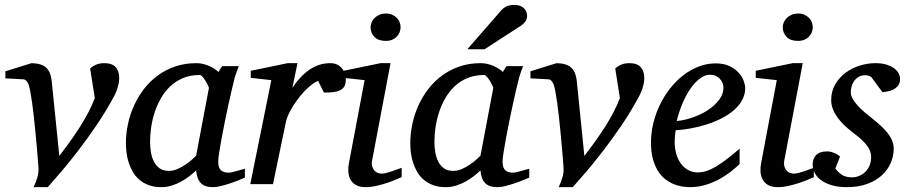

<svg xmlns="http://www.w3.org/2000/svg" viewBox="-20 -752 3716 784"><path d="M466.8 -434.1Q466.8 -421.4 464.4 -410.2Q461.9 -398.9 458.7 -389.2Q455.6 -379.4 451.9 -371.6Q448.2 -363.8 445.8 -358.9Q412.6 -297.4 374.5 -241.2Q336.4 -185.1 299.8 -137.5Q263.2 -89.8 230.5 -51.5Q197.8 -13.2 174.8 12.2H117.2Q127.4 -9.8 132.8 -28.6Q138.2 -47.4 137.2 -64Q137.2 -65.4 136.2 -78.9Q135.3 -92.3 133.5 -113.5Q131.8 -134.8 129.4 -162.1Q127 -189.5 124 -218.8Q121.1 -248 117.9 -277.6Q114.7 -307.1 111.1 -332.8Q107.4 -358.4 103.8 -378.2Q100.1 -397.9 96.2 -408.2Q91.3 -418.5 86.4 -423.3Q81.5 -428.2 73.2 -428.2L2 -432.1V-460.9L108.9 -494.1Q149.9 -493.2 168.5 -475.8Q187 -458.5 190.9 -422.9L222.2 -115.2Q247.6 -148.4 269 -178.5Q290.5 -208.5 308.3 -236.8Q326.2 -265.1 340.8 -293.2Q355.5 -321.3 367.2 -351.1L348.1 -472.2Q357.9 -481.9 372.6 -488Q387.2 -494.1 405.8 -494.1Q438 -494.1 452.4 -477.8Q466.8 -461.4 466.8 -434.1Z M833 -392.1Q833.5 -394.5 829.3 -403.3Q825.2 -412.1 819.3 -421.6Q813.5 -431.2 806.9 -438.5Q800.3 -445.8 795.9 -445.8Q757.8 -445.8 727.8 -433.3Q697.8 -420.9 675.3 -399.7Q652.8 -378.4 637 -350.6Q621.1 -322.8 611.3 -292.5Q601.6 -262.2 597.2 -231.4Q592.8 -200.7 592.8 -172.9Q592.8 -151.9 596.2 -130.9Q599.6 -109.9 608.2 -92.8Q616.7 -75.7 631.6 -64.9Q646.5 -54.2 669.9 -54.2Q687.5 -54.2 705.1 -62Q722.7 -69.8 737.8 -80.1Q752.9 -90.3 764.2 -100.6Q775.4 -110.8 780.8 -116.2ZM980 -26.9Q974.1 -24.4 958.5 -17.8Q942.9 -11.2 923.6 -4.6Q904.3 2 884.5 7.1Q864.7 12.2 850.1 12.2Q832 12.2 819.6 7.8Q807.1 3.4 799.1 -5.4Q791 -14.2 786.6 -26.9Q782.2 -39.6 780.8 -56.2Q769.5 -45.4 754.4 -33.4Q739.3 -21.5 720.9 -11.2Q702.6 -1 681.9 5.6Q661.1 12.2 638.7 12.2Q609.4 12.2 587.2 3.9Q564.9 -4.4 548.8 -18.3Q532.7 -32.2 522.2 -50.5Q511.7 -68.8 505.4 -88.6Q499 -108.4 496.6 -128.7Q494.1 -148.9 494.1 -167Q494.1 -205.6 502.4 -244.9Q510.7 -284.2 527.1 -320.6Q543.5 -356.9 567.9 -388.7Q592.3 -420.4 624.3 -443.8Q656.2 -467.3 695.6 -480.7Q734.9 -494.1 781.7 -494.1Q795.4 -494.1 808.8 -491Q822.3 -487.8 834 -482.7Q845.7 -477.5 855.5 -471.2Q865.2 -464.8 872.1 -458L886.7 -481.9H955.1Q952.6 -476.1 949.7 -468Q946.8 -460 943.8 -451.7Q940.9 -443.4 938.7 -436Q936.5 -428.7 936 -424.8Q932.6 -411.6 926.3 -385Q919.9 -358.4 912.8 -325.2Q905.8 -292 898.2 -255.6Q890.6 -219.2 884.8 -186.8Q878.9 -154.3 875 -129.2Q871.1 -104 871.1 -92.8Q871.1 -66.4 882.3 -56.6Q893.6 -46.9 914.1 -46.9Q918.9 -46.9 928.5 -49.1Q938 -51.3 948.2 -54.2Q958.5 -57.1 967.3 -59.6Q976.1 -62 980 -63Z M1392.1 -426.8Q1392.1 -409.2 1385.7 -398.7Q1379.4 -388.2 1367.7 -382.8Q1356 -377.4 1339.6 -375.7Q1323.2 -374 1302.7 -374L1278.8 -421.9Q1260.3 -414.1 1239 -394.8Q1217.8 -375.5 1198.7 -350.8Q1179.7 -326.2 1165.5 -300Q1151.4 -273.9 1147 -252L1094.7 0H1002L1087.9 -424.8L1003.9 -434.1V-462.9L1154.8 -494.1H1194.8L1173.8 -393.1Q1204.6 -440.4 1243.7 -467.3Q1282.7 -494.1 1328.1 -494.1Q1346.2 -494.1 1358.4 -487.5Q1370.6 -481 1378.2 -470.7Q1385.7 -460.4 1388.9 -448.7Q1392.1 -437 1392.1 -426.8Z M1620.1 -28.8Q1614.3 -26.4 1598.6 -19.5Q1583 -12.7 1562 -5.6Q1541 1.5 1517.8 6.8Q1494.6 12.2 1474.1 12.2Q1448.2 12.2 1433.1 3.4Q1418 -5.4 1410.6 -19.5Q1403.3 -33.7 1402.3 -51.3Q1401.4 -68.8 1404.8 -85.9L1468.8 -424.8L1382.8 -434.1V-462.9L1533.7 -494.1H1574.7L1499 -94.2Q1497.1 -84 1499.3 -74.7Q1501.5 -65.4 1506.6 -58.3Q1511.7 -51.3 1519.8 -47.1Q1527.8 -43 1538.1 -43Q1546.9 -43 1558.8 -46.1Q1570.8 -49.3 1582.8 -53.5Q1594.7 -57.6 1605 -61.5Q1615.2 -65.4 1620.1 -66.9ZM1615.7 -641.1Q1615.7 -629.9 1611.6 -619.9Q1607.4 -609.9 1599.9 -602.1Q1592.3 -594.2 1581.1 -589.6Q1569.8 -585 1555.2 -585Q1524.4 -585 1508.8 -601.3Q1493.2 -617.7 1493.2 -641.1Q1493.2 -650.9 1497.3 -660.6Q1501.5 -670.4 1509.5 -678.5Q1517.6 -686.5 1529.3 -691.7Q1541 -696.8 1556.2 -696.8Q1570.3 -696.8 1581.3 -691.9Q1592.3 -687 1600.1 -679.2Q1607.9 -671.4 1611.8 -661.4Q1615.7 -651.4 1615.7 -641.1Z M1994.1 -392.1Q1994.6 -394.5 1990.5 -403.3Q1986.3 -412.1 1980.5 -421.6Q1974.6 -431.2 1968 -438.5Q1961.4 -445.8 1957 -445.8Q1918.9 -445.8 1888.9 -433.3Q1858.9 -420.9 1836.4 -399.7Q1814 -378.4 1798.1 -350.6Q1782.2 -322.8 1772.5 -292.5Q1762.7 -262.2 1758.3 -231.4Q1753.9 -200.7 1753.9 -172.9Q1753.9 -151.9 1757.3 -130.9Q1760.7 -109.9 1769.3 -92.8Q1777.8 -75.7 1792.7 -64.9Q1807.6 -54.2 1831.1 -54.2Q1848.6 -54.2 1866.2 -62Q1883.8 -69.8 1898.9 -80.1Q1914.1 -90.3 1925.3 -100.6Q1936.5 -110.8 1941.9 -116.2ZM2141.1 -26.9Q2135.3 -24.4 2119.6 -17.8Q2104 -11.2 2084.7 -4.6Q2065.4 2 2045.7 7.1Q2025.9 12.2 2011.2 12.2Q1993.2 12.2 1980.7 7.8Q1968.3 3.4 1960.2 -5.4Q1952.1 -14.2 1947.8 -26.9Q1943.4 -39.6 1941.9 -56.2Q1930.7 -45.4 1915.5 -33.4Q1900.4 -21.5 1882.1 -11.2Q1863.8 -1 1843 5.6Q1822.3 12.2 1799.8 12.2Q1770.5 12.2 1748.3 3.9Q1726.1 -4.4 1710 -18.3Q1693.8 -32.2 1683.3 -50.5Q1672.9 -68.8 1666.5 -88.6Q1660.2 -108.4 1657.7 -128.7Q1655.3 -148.9 1655.3 -167Q1655.3 -205.6 1663.6 -244.9Q1671.9 -284.2 1688.2 -320.6Q1704.6 -356.9 1729 -388.7Q1753.4 -420.4 1785.4 -443.8Q1817.4 -467.3 1856.7 -480.7Q1896 -494.1 1942.9 -494.1Q1956.5 -494.1 1970 -491Q1983.4 -487.8 1995.1 -482.7Q2006.8 -477.5 2016.6 -471.2Q2026.4 -464.8 2033.2 -458L2047.9 -481.9H2116.2Q2113.8 -476.1 2110.8 -468Q2107.9 -460 2105 -451.7Q2102.1 -443.4 2099.9 -436Q2097.7 -428.7 2097.2 -424.8Q2093.8 -411.6 2087.4 -385Q2081.1 -358.4 2074 -325.2Q2066.9 -292 2059.3 -255.6Q2051.8 -219.2 2045.9 -186.8Q2040 -154.3 2036.1 -129.2Q2032.2 -104 2032.2 -92.8Q2032.2 -66.4 2043.5 -56.6Q2054.7 -46.9 2075.2 -46.9Q2080.1 -46.9 2089.6 -49.1Q2099.1 -51.3 2109.4 -54.2Q2119.6 -57.1 2128.4 -59.6Q2137.2 -62 2141.1 -63ZM2132.3 -689Q2132.3 -674.8 2126 -665.3Q2119.6 -655.8 2108.4 -647.9L1958.5 -550.8H1888.2L2024.4 -707Q2029.3 -712.9 2034.7 -717.3Q2040 -721.7 2046.6 -725.1Q2053.2 -728.5 2061.8 -730.2Q2070.3 -731.9 2081.5 -731.9Q2094.7 -731.9 2104.2 -728Q2113.8 -724.1 2119.9 -718Q2126 -711.9 2129.2 -704.1Q2132.3 -696.3 2132.3 -689Z M2610.8 -434.1Q2610.8 -421.4 2608.4 -410.2Q2606 -398.9 2602.8 -389.2Q2599.6 -379.4 2595.9 -371.6Q2592.3 -363.8 2589.8 -358.9Q2556.6 -297.4 2518.6 -241.2Q2480.5 -185.1 2443.8 -137.5Q2407.2 -89.8 2374.5 -51.5Q2341.8 -13.2 2318.8 12.2H2261.2Q2271.5 -9.8 2276.9 -28.6Q2282.2 -47.4 2281.2 -64Q2281.2 -65.4 2280.3 -78.9Q2279.3 -92.3 2277.6 -113.5Q2275.9 -134.8 2273.4 -162.1Q2271 -189.5 2268.1 -218.8Q2265.1 -248 2262 -277.6Q2258.8 -307.1 2255.1 -332.8Q2251.5 -358.4 2247.8 -378.2Q2244.1 -397.9 2240.2 -408.2Q2235.4 -418.5 2230.5 -423.3Q2225.6 -428.2 2217.3 -428.2L2146 -432.1V-460.9L2252.9 -494.1Q2293.9 -493.2 2312.5 -475.8Q2331.1 -458.5 2335 -422.9L2366.2 -115.2Q2391.6 -148.4 2413.1 -178.5Q2434.6 -208.5 2452.4 -236.8Q2470.2 -265.1 2484.9 -293.2Q2499.5 -321.3 2511.2 -351.1L2492.2 -472.2Q2502 -481.9 2516.6 -488Q2531.2 -494.1 2549.8 -494.1Q2582 -494.1 2596.4 -477.8Q2610.8 -461.4 2610.8 -434.1Z M2934.1 -394Q2934.1 -403.8 2930.2 -413.3Q2926.3 -422.9 2919.4 -430.2Q2912.6 -437.5 2902.3 -442.1Q2892.1 -446.8 2879.9 -446.8Q2863.3 -446.8 2848.1 -438Q2833 -429.2 2819.1 -414.6Q2805.2 -399.9 2793.2 -380.9Q2781.2 -361.8 2771.7 -340.8Q2762.2 -319.8 2754.9 -298.3Q2747.6 -276.9 2743.2 -257.8Q2774.9 -260.7 2808.8 -272.5Q2842.8 -284.2 2870.6 -302.5Q2898.4 -320.8 2916.3 -344.2Q2934.1 -367.7 2934.1 -394ZM3022.9 -393.1Q3022.9 -365.7 3010.3 -342.8Q2997.6 -319.8 2975.8 -301.3Q2954.1 -282.7 2925.5 -268.3Q2897 -253.9 2865.5 -243.9Q2834 -233.9 2801.3 -227.8Q2768.6 -221.7 2738.8 -220.2Q2737.3 -210.4 2736.1 -196.8Q2734.9 -183.1 2734.9 -173.8Q2734.9 -146.5 2741.5 -123.5Q2748 -100.6 2760.5 -83.7Q2772.9 -66.9 2790.5 -57.4Q2808.1 -47.9 2830.1 -47.9Q2863.8 -47.9 2904.3 -72.3Q2944.8 -96.7 3000 -145V-82Q2985.8 -68.4 2965.3 -52Q2944.8 -35.6 2918.7 -21.2Q2892.6 -6.8 2861.8 2.7Q2831.1 12.2 2796.9 12.2Q2781.7 12.2 2763.9 9.3Q2746.1 6.3 2728.5 -1.2Q2710.9 -8.8 2694.6 -22Q2678.2 -35.2 2665.8 -55.4Q2653.3 -75.7 2645.8 -103.8Q2638.2 -131.8 2638.2 -169.9Q2638.2 -209.5 2647.7 -248.8Q2657.2 -288.1 2674.6 -324Q2691.9 -359.9 2716.3 -390.9Q2740.7 -421.9 2770 -444.6Q2799.3 -467.3 2832.8 -480.2Q2866.2 -493.2 2901.9 -493.2Q2936.5 -493.2 2959.7 -481.7Q2982.9 -470.2 2997.1 -454.1Q3011.2 -438 3017.1 -420.9Q3022.9 -403.8 3022.9 -393.1Z M3303.2 -28.8Q3297.4 -26.4 3281.7 -19.5Q3266.1 -12.7 3245.1 -5.6Q3224.1 1.5 3200.9 6.8Q3177.7 12.2 3157.2 12.2Q3131.3 12.2 3116.2 3.4Q3101.1 -5.4 3093.8 -19.5Q3086.4 -33.7 3085.4 -51.3Q3084.5 -68.8 3087.9 -85.9L3151.9 -424.8L3065.9 -434.1V-462.9L3216.8 -494.1H3257.8L3182.1 -94.2Q3180.2 -84 3182.4 -74.7Q3184.6 -65.4 3189.7 -58.3Q3194.8 -51.3 3202.9 -47.1Q3210.9 -43 3221.2 -43Q3230 -43 3241.9 -46.1Q3253.9 -49.3 3265.9 -53.5Q3277.8 -57.6 3288.1 -61.5Q3298.3 -65.4 3303.2 -66.9ZM3298.8 -641.1Q3298.8 -629.9 3294.7 -619.9Q3290.5 -609.9 3283 -602.1Q3275.4 -594.2 3264.2 -589.6Q3252.9 -585 3238.3 -585Q3207.5 -585 3191.9 -601.3Q3176.3 -617.7 3176.3 -641.1Q3176.3 -650.9 3180.4 -660.6Q3184.6 -670.4 3192.6 -678.5Q3200.7 -686.5 3212.4 -691.7Q3224.1 -696.8 3239.3 -696.8Q3253.4 -696.8 3264.4 -691.9Q3275.4 -687 3283.2 -679.2Q3291 -671.4 3294.9 -661.4Q3298.8 -651.4 3298.8 -641.1Z M3655.3 -431.2Q3655.3 -413.6 3647.5 -403.1Q3639.6 -392.6 3628.4 -386.7Q3617.2 -380.9 3604.7 -378.7Q3592.3 -376.5 3583 -376L3538.1 -437Q3535.2 -439.5 3528.8 -442.1Q3522.5 -444.8 3513.2 -444.8Q3496.6 -444.8 3485.4 -437.7Q3474.1 -430.7 3467 -420.2Q3460 -409.7 3457 -397.7Q3454.1 -385.7 3454.1 -376Q3454.1 -362.3 3461.9 -348.4Q3469.7 -334.5 3482.4 -320.6Q3495.1 -306.6 3511 -293.2Q3526.9 -279.8 3543 -267.1Q3559.6 -253.9 3575 -240Q3590.3 -226.1 3602.5 -211.2Q3614.7 -196.3 3622.1 -179.7Q3629.4 -163.1 3629.4 -145Q3629.4 -114.3 3616.9 -85.9Q3604.5 -57.6 3580.3 -35.6Q3556.2 -13.7 3520.3 -0.7Q3484.4 12.2 3438 12.2Q3401.9 12.2 3375.5 4.2Q3349.1 -3.9 3332 -16.8Q3314.9 -29.8 3306.6 -46.4Q3298.3 -63 3298.3 -80.1Q3298.3 -104 3312.7 -118.9Q3327.1 -133.8 3357.9 -133.8Q3367.2 -133.8 3375.5 -131.3Q3383.8 -128.9 3390.6 -125.7Q3397.5 -122.6 3402.6 -118.9Q3407.7 -115.2 3410.2 -112.8L3391.1 -64Q3401.9 -48.8 3417.7 -38.3Q3433.6 -27.8 3459 -27.8Q3474.1 -27.8 3488.3 -33.7Q3502.4 -39.6 3513.4 -50.3Q3524.4 -61 3530.8 -76.4Q3537.1 -91.8 3537.1 -110.8Q3537.1 -126 3531 -139.4Q3524.9 -152.8 3513.9 -165.5Q3502.9 -178.2 3488 -190.7Q3473.1 -203.1 3455.1 -216.8Q3439.5 -229 3425 -243.2Q3410.6 -257.3 3399.2 -273.2Q3387.7 -289.1 3380.9 -306.6Q3374 -324.2 3374 -342.8Q3374 -379.4 3390.6 -407.7Q3407.2 -436 3433.3 -455.3Q3459.5 -474.6 3491.5 -484.4Q3523.4 -494.1 3554.2 -494.1Q3582.5 -494.1 3601.8 -487.5Q3621.1 -481 3633.1 -471.4Q3645 -461.9 3650.1 -450.9Q3655.3 -439.9 3655.3 -431.2Z"/></svg>

Font: Charis SIL Am
Style: Italic
Weight: 400
Italic angle: -11°
Foundry: SIL International
Version: Version 5.000